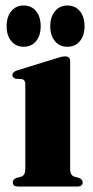

<svg xmlns="http://www.w3.org/2000/svg" viewBox="-20 -678 337 698"><path d="M235 -455V-63.5Q235 -41.5 249.5 -36L267.5 -31Q280.5 -26 280.5 -15Q280.5 0 261.5 0H45.5Q26.5 0 26.5 -15Q26.5 -25.5 39 -31L58 -36Q72 -41.5 72 -63.5V-372Q72 -387.5 59.5 -390.5L37.5 -391.5Q25 -395.5 25 -405.5Q25 -416 42 -422L183 -465.5Q195.5 -469.5 202.2 -471.2Q209 -473 217 -473Q235 -473 235 -455ZM66 -508Q38 -508 21.1 -528.5Q4.1 -549 4.1 -582.5Q4.1 -617 21.1 -637.5Q38 -658 66 -658Q94.4 -658 111.2 -637.5Q127.9 -617 127.9 -582.5Q127.9 -549 111.2 -528.5Q94.4 -508 66 -508ZM225 -508Q196.7 -508 179.7 -528.5Q162.7 -549 162.7 -582.5Q162.7 -616.5 179.9 -637.2Q197.1 -658 225 -658Q253.4 -658 270.4 -637.5Q287.3 -617 287.3 -582.5Q287.3 -549 270.4 -528.5Q253.4 -508 225 -508Z"/></svg>

Font: Fraunces 72pt
Style: Bold
Weight: 700
Version: Version 1.000;[b76b70a41]